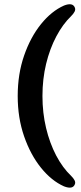

<svg xmlns="http://www.w3.org/2000/svg" viewBox="-20 -754 381 900"><path d="M63 -304Q63 -407 93 -493.5Q123 -580 172.2 -641Q221.5 -702 280 -728Q321 -744 331 -718Q334.5 -709 329.5 -699.2Q324.5 -689.5 313.5 -678.5Q274.5 -641 244 -583.5Q213.5 -526 196.2 -454.8Q179 -383.5 179 -304Q179 -225 196 -154Q213 -83 243.2 -25.2Q273.5 32.5 313.5 70.5Q324.5 81.5 329.5 91.2Q334.5 101 331 109.5Q321.5 135.5 280 119.5Q221.5 93.5 172.2 32.5Q123 -28.5 93 -115Q63 -201.5 63 -304Z"/></svg>

Font: Fraunces 72pt SuperSoft SemiBold
Style: Regular
Weight: 600
Version: Version 1.000;[b76b70a41]